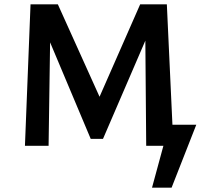

<svg xmlns="http://www.w3.org/2000/svg" viewBox="-20 -678 942 893"><path d="M893 -98 778 195H687L740 0H660L656 -489L459 -32H402L213 -481L206 0H96L122 -658H249L443 -228L632 -658H756L782 -98Z"/></svg>

Font: Ysabeau Infant
Style: Bold
Weight: 700
Designer: Christian Thalmann (Catharsis Fonts)
Version: Version 0.003